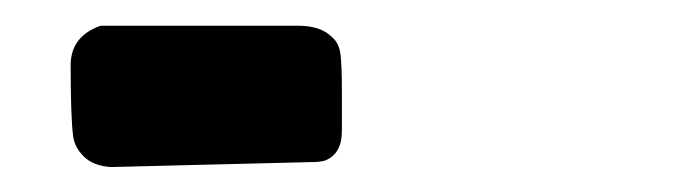

<svg xmlns="http://www.w3.org/2000/svg" viewBox="-20 -401 540 150"><path d="M58.6 -380.9H212.9Q230.5 -380.9 239.3 -372.1Q245.1 -367.2 246.1 -357.9Q247.1 -348.6 247.1 -330.6Q247.1 -312.5 247.1 -298.8Q247.1 -280.3 233.4 -275.4Q229.5 -274.4 224.6 -274.4L66.4 -270.5Q52.7 -271.5 45.4 -278.8Q38.1 -286.1 37.1 -294.9Q35.2 -309.6 35.2 -350.6V-351.6Q36.1 -373 58.6 -380.9Z"/></svg>

Font: JasonHandwriting2
Style: SemiBold
Weight: 600
Version: Version 1.04.7